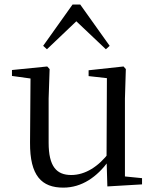

<svg xmlns="http://www.w3.org/2000/svg" viewBox="-20 -818 693 852"><path d="M260.9 14.6C343.5 14.6 410.3 -33 461.7 -103H488.1L464.9 -141.8C417.3 -78.8 358.2 -41.4 296.3 -41.4C231.5 -41.4 195.8 -78.2 195.8 -185.1V-380.4L200.2 -511.5L189.5 -523L33.1 -507.3V-481L137.7 -466.6L115.5 -483.7L113.3 -185.8C112.1 -37 165.6 14.6 260.9 14.6ZM456.4 9.3 610.3 0.2V-27.4L534.4 -35V-380.4L538.4 -511.5L528.2 -523L373.2 -506.2V-480.3L454.4 -471.2L452.8 -115.5V-114.1ZM449.8 -599.4 466.6 -614.6 336.1 -797.8H301.9L171.5 -614.6L188.3 -599.4L346 -749.5H291.3Z"/></svg>

Font: Source Han Serif CN VF
Style: Regular
Weight: 250
Designer: Ryoko NISHIZUKA 西塚涼子 (kana & ideographs); Frank Grießhammer (Latin, Greek & Cyrillic); Wenlong ZHANG 张文龙 (bopomofo); San
Foundry: Adobe
Version: Version 2.002;hotconv 1.1.0;makeotfexe 2.6.0